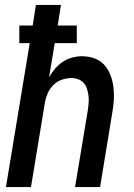

<svg xmlns="http://www.w3.org/2000/svg" viewBox="-20 -755 540 775"><path d="M4 0 100 -581H58V-652H112L125 -735H226L213 -652H290V-581H201L178 -443Q188 -461 202 -477.5Q216 -494 233.5 -505.5Q251 -517 271 -522.5Q291 -528 310 -528Q337 -528 361 -519.5Q385 -511 401 -493Q417 -475 426 -451.5Q435 -428 438 -402.5Q441 -377 439.5 -351Q438 -325 433 -299L384 0H283L335 -313Q337 -327 338 -341.5Q339 -356 337 -370Q335 -384 331 -397Q327 -410 318 -420Q309 -430 296 -435Q283 -440 268 -440Q249 -440 229 -433Q209 -426 194.5 -411Q180 -396 172 -377Q164 -358 161 -339L105 0Z"/></svg>

Font: Iosevka Term Curly Semibold
Style: Italic
Weight: 600
Italic angle: -9°
Designer: Belleve Invis
Foundry: Belleve Invis
Version: Version 32.3.0